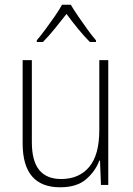

<svg xmlns="http://www.w3.org/2000/svg" viewBox="-20 -850 562 814"><path d="M439 -595V-66H408L404 -169H401Q385 -125 345.5 -90.5Q306 -56 235 -56Q76 -56 76 -242V-595H115V-248Q115 -167 146.5 -129Q178 -91 239 -91Q315 -91 358 -142Q401 -193 401 -298V-595ZM280 -830Q293 -808 312.5 -779.5Q332 -751 352 -723.5Q372 -696 387 -679V-672H361Q336 -697 309.5 -729.5Q283 -762 262 -791Q240 -763 213.5 -730Q187 -697 162 -672H136V-679Q152 -698 172.5 -725.5Q193 -753 212 -780.5Q231 -808 243 -830Z"/></svg>

Font: Noto Sans Malayalam UI SemiCondensed ExtraLight
Style: Regular
Weight: 200
Width: 4
Designer: Jelle Bosma - Monotype Design Team
Foundry: Monotype Imaging Inc.
Version: Version 2.104; ttfautohint (v1.8.4.7-5d5b)